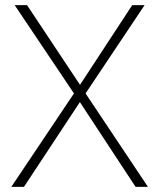

<svg xmlns="http://www.w3.org/2000/svg" viewBox="-20 -725 618 745"><path d="M24 0 270 -367V-358L37 -705H85L297 -386H284L493 -705H541L309 -358V-367L554 0H506L280 -344H300L73 0Z"/></svg>

Font: Nunito Sans 12pt ExtraLight SemiCondensed
Style: Regular
Weight: 200
Width: 4
Version: Version 3.101;gftools[0.9.27]